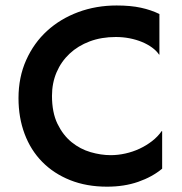

<svg xmlns="http://www.w3.org/2000/svg" viewBox="-20 -682 677 714"><path d="M48.8 -316.9Q48.8 -395 77.4 -458.7Q106 -522.5 155.3 -567.4Q204.6 -612.3 271 -637Q337.4 -661.6 413.6 -661.6Q465.8 -661.6 503.9 -653.3Q542 -645 572.8 -629.9V-479.5L571.8 -478.5Q562.5 -492.7 545.9 -504.9Q529.3 -517.1 508.1 -525.9Q486.8 -534.7 461.9 -539.6Q437 -544.4 410.6 -544.4Q357.4 -544.4 313.7 -528.1Q270 -511.7 238.8 -482.4Q207.5 -453.1 190.4 -413.1Q173.3 -373 173.3 -325.7Q173.3 -263.7 193.8 -221.4Q214.4 -179.2 246.3 -153.3Q278.3 -127.4 316.9 -116.2Q355.5 -105 391.6 -105Q418.5 -105 446 -111.1Q473.6 -117.2 498.8 -128.9Q523.9 -140.6 545.4 -157.2Q566.9 -173.8 581.5 -194.8L583 -193.8V-54.7Q545.9 -23.9 494.1 -5.9Q442.4 12.2 377.9 12.2Q301.8 12.2 240.7 -12.2Q179.7 -36.6 137 -80.1Q94.2 -123.5 71.5 -184.1Q48.8 -244.6 48.8 -316.9Z"/></svg>

Font: Hammersmith One
Style: Regular
Weight: 400
Designer: Nicole Fally
Foundry: Nicole Fally
Version: Version 1.002